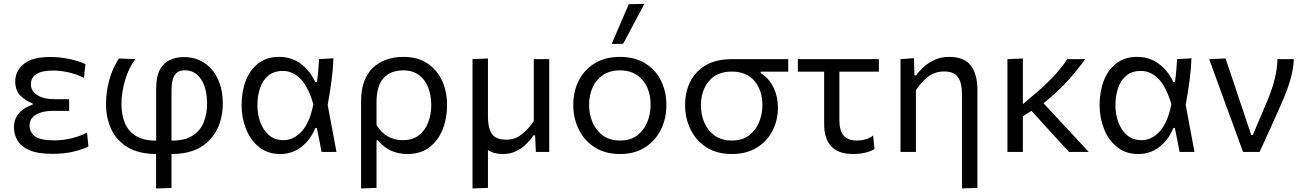

<svg xmlns="http://www.w3.org/2000/svg" viewBox="-20 -812 6961 1026"><path d="M260.5 10Q181 10 136 -10Q91 -30 72.8 -62.2Q54.5 -94.5 54.5 -130.5Q54.5 -167.5 70.8 -192.5Q87 -217.5 110.2 -232Q133.5 -246.5 154 -252V-260Q120.5 -271 91 -299Q61.5 -327 61.5 -377Q61.5 -432 106.5 -469.8Q151.5 -507.5 248.5 -507.5Q301.5 -507.5 353.8 -496Q406 -484.5 436.5 -469L428.5 -396Q385 -417.5 342.8 -426.2Q300.5 -435 263.5 -435Q145 -435 145 -361Q145 -327.5 177.8 -304.8Q210.5 -282 272 -282H349.5V-219.5H260.5Q207.5 -219.5 172.8 -199.8Q138 -180 138 -140.5Q138 -107.5 165.5 -84.8Q193 -62 269.5 -62Q320.5 -62 367.2 -74.2Q414 -86.5 445 -104L452.5 -29Q427 -15.5 376.8 -2.8Q326.5 10 260.5 10Z M814 195V11Q723.5 10.5 664.2 -24Q605 -58.5 575.8 -119Q546.5 -179.5 546.5 -257Q546.5 -316 563 -381Q579.5 -446 616 -499.5L703 -496Q665.5 -445 647.2 -379.5Q629 -314 629 -257.5Q629 -199.5 647.2 -155Q665.5 -110.5 706.2 -85.5Q747 -60.5 814.5 -60.5V-338.5Q814.5 -404 835 -440.8Q855.5 -477.5 889 -492.2Q922.5 -507 961 -507Q1024.5 -507 1071.5 -476Q1118.5 -445 1144.5 -389Q1170.5 -333 1170.5 -258Q1170.5 -185 1141.8 -124Q1113 -63 1052.5 -26Q992 11 896.5 11V192.5ZM896.5 -327.5V-60.5Q967.5 -60.5 1009 -87Q1050.5 -113.5 1068.5 -158.5Q1086.5 -203.5 1086.5 -257.5Q1086.5 -339.5 1054.8 -388Q1023 -436.5 967.5 -436.5Q930.5 -436.5 913.5 -410.8Q896.5 -385 896.5 -327.5Z M1477.5 11Q1410.5 11 1364.5 -26Q1318.5 -63 1294.8 -122.5Q1271 -182 1271 -249.5Q1271 -323.5 1293.8 -381.8Q1316.5 -440 1361.2 -474Q1406 -508 1471.5 -508Q1538 -508 1587.2 -471.2Q1636.5 -434.5 1665 -373.5H1673.5Q1678.5 -407 1681 -437.5Q1683.5 -468 1685 -496L1762 -500.5Q1759.5 -439 1750.8 -374.8Q1742 -310.5 1731 -251.5Q1743 -188.5 1754.5 -126Q1766 -63 1778 0H1698.5Q1692 -32 1686 -64Q1679.5 -96 1673 -128.5H1665.5Q1638.5 -64 1590 -26.5Q1541.5 11 1477.5 11ZM1495.5 -63Q1549 -63 1592 -109.5Q1635 -156 1654.5 -255.5Q1625.5 -352 1584 -392.5Q1542.5 -433 1492 -433Q1444 -433 1414 -408.2Q1384 -383.5 1369.8 -341.8Q1355.5 -300 1355.5 -249Q1355.5 -201.5 1371 -159Q1386.5 -116.5 1417.5 -89.8Q1448.5 -63 1495.5 -63Z M1909.5 195V-269Q1909.5 -389 1971.5 -448.5Q2033.5 -508 2137 -508Q2211 -508 2262.8 -474Q2314.5 -440 2341.8 -381.8Q2369 -323.5 2369 -249.5Q2369 -180 2345.5 -120.8Q2322 -61.5 2275 -25.2Q2228 11 2157 11Q2107 11 2067 -8.2Q2027 -27.5 1999.5 -62.5H1992V192ZM2132 -63Q2185.5 -63 2219 -89.5Q2252.5 -116 2268.5 -158.8Q2284.5 -201.5 2284.5 -250.5Q2284.5 -302.5 2268 -344.5Q2251.5 -386.5 2218.5 -411.2Q2185.5 -436 2135.5 -436Q2067 -436 2029.5 -394.5Q1992 -353 1992 -265V-144Q2015 -106 2050.2 -84.5Q2085.5 -63 2132 -63Z M2505 195V-496L2587.5 -499.5V-186Q2587.5 -127 2608.8 -96.2Q2630 -65.5 2685.5 -65.5Q2733 -65.5 2769.2 -94.8Q2805.5 -124 2832.5 -165.5V-496H2915V0H2843.5Q2842.5 -22 2841.5 -44.5Q2840.5 -66.5 2839.5 -88.5H2830.5Q2816 -66 2793 -43Q2770 -20 2738.5 -4.5Q2707 11 2668 11Q2617.5 11 2587.5 -10.5V192Z M3294 11Q3212.5 11 3156.5 -25.8Q3100.5 -62.5 3072 -122Q3043.5 -181.5 3043.5 -251Q3043.5 -325.5 3073.8 -383.5Q3104 -441.5 3159.8 -474.8Q3215.5 -508 3292.5 -508Q3372 -508 3427.2 -474Q3482.5 -440 3511.8 -381.8Q3541 -323.5 3541 -251Q3541 -177.5 3511 -118Q3481 -58.5 3425.8 -23.8Q3370.5 11 3294 11ZM3294 -61Q3348.5 -61 3384.5 -88Q3420.5 -115 3438.5 -158.5Q3456.5 -202 3456.5 -251Q3456.5 -335 3412.5 -385.5Q3368.5 -436 3293.5 -436Q3239.5 -436 3202.5 -411.2Q3165.5 -386.5 3146.8 -344.8Q3128 -303 3128 -251Q3128 -202 3146.2 -158.5Q3164.5 -115 3201.5 -88Q3238.5 -61 3294 -61ZM3248.5 -577Q3271.5 -630.5 3294.5 -684Q3317.5 -737 3340 -789.5L3424 -791.5Q3395 -737.5 3366.5 -684.2Q3338 -631 3310 -578Z M3891.5 11Q3810 11 3754.2 -25.2Q3698.5 -61.5 3669.8 -121Q3641 -180.5 3641 -249.5Q3641 -361 3706.2 -428.5Q3771.5 -496 3890 -496H4192V-429H4045V-421Q4090 -393 4113.5 -344.5Q4137 -296 4137 -238Q4137 -168.5 4107.5 -112Q4078 -55.5 4022.8 -22.2Q3967.5 11 3891.5 11ZM3891.5 -61Q3946 -61 3982 -88Q4018 -115 4036 -158.2Q4054 -201.5 4054 -250Q4054 -329.5 4011.5 -379.5Q3969 -429.5 3891 -429.5Q3810 -429.5 3767.8 -378Q3725.5 -326.5 3725.5 -248.5Q3725.5 -200 3743.8 -157Q3762 -114 3799 -87.5Q3836 -61 3891.5 -61Z M4538 11Q4384 11 4384 -150.5V-429H4243.5V-496H4676.5V-429H4465.5V-168.5Q4465.5 -114.5 4488.2 -87.8Q4511 -61 4560 -61Q4582 -61 4605 -67.2Q4628 -73.5 4645.5 -88L4653 -15.5Q4636.5 -4.5 4606.5 3.2Q4576.5 11 4538 11Z M5120.5 195V-309.5Q5120.5 -369 5099.5 -399.5Q5078.5 -430 5025 -430Q4974.5 -430 4937.8 -400.8Q4901 -371.5 4874.5 -330V0H4792V-496L4864 -501L4866.5 -409H4875.5Q4891.5 -431.5 4916.5 -454.5Q4941.5 -477.5 4975.5 -492.8Q5009.5 -508 5053.5 -508Q5131 -508 5167 -462.5Q5203 -417 5203 -330.5V192Z M5363.5 0V-496L5446 -499.5V-255.5L5493.5 -296Q5559.5 -350 5606.8 -400.5Q5654 -451 5684 -496H5779Q5743.5 -446 5693.2 -388.5Q5643 -331 5556.5 -260L5642.5 -167.5Q5678 -129.5 5718.5 -86Q5758.5 -42.5 5798 0H5692.5Q5662 -33.5 5633 -65.2Q5604 -97 5573.5 -130L5492 -219.5L5446 -191V0Z M6062.5 11Q5995.5 11 5949.5 -26Q5903.5 -63 5879.8 -122.5Q5856 -182 5856 -249.5Q5856 -323.5 5878.8 -381.8Q5901.5 -440 5946.2 -474Q5991 -508 6056.5 -508Q6123 -508 6172.2 -471.2Q6221.5 -434.5 6250 -373.5H6258.5Q6263.5 -407 6266 -437.5Q6268.5 -468 6270 -496L6347 -500.5Q6344.5 -439 6335.8 -374.8Q6327 -310.5 6316 -251.5Q6328 -188.5 6339.5 -126Q6351 -63 6363 0H6283.5Q6277 -32 6271 -64Q6264.5 -96 6258 -128.5H6250.5Q6223.5 -64 6175 -26.5Q6126.5 11 6062.5 11ZM6080.5 -63Q6134 -63 6177 -109.5Q6220 -156 6239.5 -255.5Q6210.5 -352 6169 -392.5Q6127.5 -433 6077 -433Q6029 -433 5999 -408.2Q5969 -383.5 5954.8 -341.8Q5940.5 -300 5940.5 -249Q5940.5 -201.5 5956 -159Q5971.5 -116.5 6002.5 -89.8Q6033.5 -63 6080.5 -63Z M6622.5 0Q6605.5 -47 6588 -95Q6570.5 -142.5 6554 -188L6521.5 -276Q6502 -330.5 6481.5 -386.5Q6461 -442 6441.5 -496L6529 -499.5Q6544 -454.5 6562.5 -400.5Q6580.5 -346 6599.5 -289.5Q6618 -233 6636 -181L6666 -90.5H6674.5L6757.5 -286Q6780 -342 6792.5 -392.8Q6805 -443.5 6806.5 -496H6894Q6891 -434.5 6872 -374.8Q6853 -315 6828 -259Q6799 -194.5 6769.8 -129.2Q6740.5 -64 6711 0Z"/></svg>

Font: Heraclito
Style: Regular
Weight: 400
Designer: Kostas Bartsokas (font) & Cristiano Sobral (main changes)
Foundry: Kostas Bartsokas (font) & Cristiano Sobral (main changes)
Version: Version 1.00;July 8, 2020;FontCreator 13.0.0.2655 64-bit